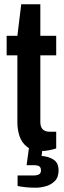

<svg xmlns="http://www.w3.org/2000/svg" viewBox="-20 -693 298 895"><path d="M175 11Q131 11 106 -8.5Q81 -28 71 -58.5Q61 -89 61 -123V-435H11V-526H61L79 -673H168V-526H242V-435H168V-124Q168 -79 212 -79H242V-1Q230 3 210.5 7Q191 11 175 11ZM146 182Q100 182 62 174V125H135Q152 125 161.5 120Q171 115 171 101Q171 89 164 83Q157 77 137 77H104L116 -11H179L174 34Q206 36 229.5 51Q253 66 253 101Q253 134 235 151.5Q217 169 192.5 175.5Q168 182 146 182Z"/></svg>

Font: Archivo Narrow SemiBold
Style: Regular
Weight: 600
Designer: Hector Gatti
Foundry: Omnibus-Type
Version: Version 3.002